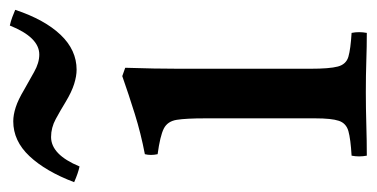

<svg xmlns="http://www.w3.org/2000/svg" viewBox="-235 -558 767 391"><g transform="rotate(-90 148.5 -362.5)"><path d="M277 1Q249 1 220 0Q191 -1 156 -1Q124 -1 90.5 0Q57 1 27 1Q24 -15 27 -30Q61 -32 77 -36.5Q93 -41 98 -56Q103 -71 103 -104V-328Q103 -367 100 -386Q97 -405 82 -412.5Q67 -420 30 -425Q27 -439 30 -451Q72 -459 112 -471.5Q152 -484 189 -497L206 -491Q205 -460 204.5 -433Q204 -406 204 -382V-114Q204 -75 208.5 -58Q213 -41 228.5 -36.5Q244 -32 277 -30Q280 -15 277 1ZM292 -726Q301 -724 309 -721Q317 -718 324 -715Q304 -655 273 -622.5Q242 -590 202 -590Q189 -590 173 -595Q157 -600 137 -612Q119 -623 101.5 -632.5Q84 -642 65 -642Q29 -642 5 -584Q-9 -587 -27 -595Q-5 -653 26 -686Q57 -719 97 -719Q110 -719 125.5 -714Q141 -709 161 -697Q179 -687 197.5 -676.5Q216 -666 233 -666Q268 -666 292 -726Z"/></g></svg>

Font: Tiro Tamil
Style: Regular
Weight: 400
Designer: Tamil: Fernando Mello & Fiona Ross. Latin: John Hudson.
Foundry: Tiro Typeworks Ltd.
Version: Version 1.52